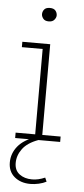

<svg xmlns="http://www.w3.org/2000/svg" viewBox="-53 -571 342 782"><g transform="rotate(5 118.5 -179.5)"><path d="M24 0V-22H104V-371H19V-393H133V-22H208V0ZM119 -485Q103 -485 96 -494Q89 -503 89 -512Q89 -523 96 -531.5Q103 -540 119 -540Q135 -540 142 -531.5Q149 -523 149 -512Q149 -503 141.5 -494Q134 -485 119 -485ZM102 181Q62 181 36.5 159.5Q11 138 11 101Q11 64 35 34.5Q59 5 110 -12L119 0Q75 16 55 43Q35 70 35 101Q35 131 55.5 146.5Q76 162 107 162Q120 162 133 159Q146 156 160 150L167 166Q154 173 136 177Q118 181 102 181Z"/></g></svg>

Font: Rokkitt Thin
Style: Regular
Weight: 250
Version: Version 3.103